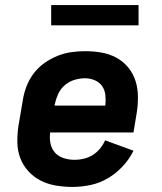

<svg xmlns="http://www.w3.org/2000/svg" viewBox="-20 -730 640 758"><path d="M266 8Q233 8 200.5 2.5Q168 -3 140.5 -17Q113 -31 92 -54Q71 -77 60 -106Q49 -135 48.5 -168Q48 -201 53 -234L70 -334Q74 -361 84.5 -388.5Q95 -416 112.5 -439.5Q130 -463 154.5 -480.5Q179 -498 206 -509Q233 -520 261 -524Q289 -528 316 -528Q349 -528 380.5 -522.5Q412 -517 439 -502.5Q466 -488 485.5 -464.5Q505 -441 514.5 -412Q524 -383 524.5 -350.5Q525 -318 520 -286L507 -207H178Q175 -184 179.5 -163Q184 -142 197.5 -127Q211 -112 232 -105.5Q253 -99 275 -99Q293 -99 311.5 -103.5Q330 -108 346 -118Q362 -128 374.5 -143Q387 -158 395 -176L507 -135Q491 -102 464.5 -73.5Q438 -45 405.5 -26Q373 -7 337 0.5Q301 8 266 8ZM196 -313H396Q398 -334 396 -354Q394 -374 383.5 -389.5Q373 -405 354.5 -413Q336 -421 316 -421Q295 -421 273.5 -414.5Q252 -408 235 -393Q218 -378 209 -357.5Q200 -337 196 -317ZM527 -630H182V-710H527Z"/></svg>

Font: Iosevka Aile Extrabold
Style: Italic
Weight: 800
Italic angle: -9°
Designer: Belleve Invis
Foundry: Belleve Invis
Version: Version 31.1.0; ttfautohint (v1.8.4)